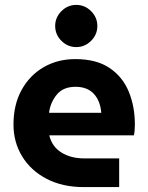

<svg xmlns="http://www.w3.org/2000/svg" viewBox="-20 -763 602 783"><path d="M322 0Q235 0 170.5 -33.5Q106 -67 70.5 -125Q35 -183 35 -255Q35 -336 68 -396Q101 -456 158 -489Q215 -522 287 -522Q373 -522 426.5 -486Q480 -450 505 -389.5Q530 -329 530 -255Q530 -245 529 -231.5Q528 -218 526 -211H181Q192 -165 230.5 -141Q269 -117 324 -117H466V0ZM180 -303H393Q389 -352 362.5 -380.5Q336 -409 288 -409Q237 -409 211 -376.5Q185 -344 180 -303ZM291 -571Q256 -571 230.5 -596.5Q205 -622 205 -657Q205 -692 230.5 -717.5Q256 -743 291 -743Q326 -743 351.5 -717.5Q377 -692 377 -657Q377 -622 351.5 -596.5Q326 -571 291 -571Z"/></svg>

Font: MuseoModerno SemiBold
Style: Regular
Weight: 600
Designer: Pablo Cosgaya, Héctor Gatti, Marcela Romero, and the Authors of The MuseoModerno Project.
Foundry: Omnibus-Type Team
Version: Version 1.001